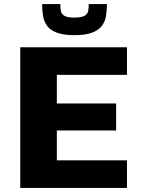

<svg xmlns="http://www.w3.org/2000/svg" viewBox="-20 -919 699 939"><path d="M79 0V-688H601V-553H258V-413H548V-281H258V-135H601V0ZM344 -747Q292 -747 260 -758.5Q228 -770 212 -790.5Q196 -811 191 -838.5Q186 -866 186 -899H275Q275 -879 278 -864.5Q281 -850 295.5 -841.5Q310 -833 344 -833Q378 -833 393 -841.5Q408 -850 411 -864.5Q414 -879 414 -899H503Q503 -866 498 -838.5Q493 -811 476.5 -790.5Q460 -770 428 -758.5Q396 -747 344 -747Z"/></svg>

Font: Saira SemiExpanded
Style: Bold
Weight: 700
Width: 6
Designer: Hector Gatti with collaboration of the Omnibus-Type team
Foundry: Omnibus-Type
Version: Version 1.101